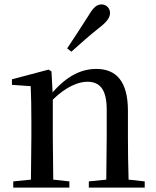

<svg xmlns="http://www.w3.org/2000/svg" viewBox="-20 -849 708 869"><path d="M284 -630 303 -615C343 -651 382 -686 430 -724C464 -750 478 -770 478 -790C478 -814 459 -829 440 -829C418 -829 402 -815 381 -779C345 -722 315 -677 284 -630ZM460 0H635V-28L562 -36C560 -91 559 -174 559 -230V-348C559 -482 505 -537 416 -537C350 -537 286 -508 218 -431L213 -526L200 -534L34 -490V-465L119 -459C121 -410 122 -363 122 -295V-230L120 -36L40 -28V0H294V-28L221 -36L219 -230V-398C280 -458 336 -479 375 -479C431 -479 463 -446 463 -352V-230L461 -36L382 -28V0Z"/></svg>

Font: Noto Serif TC Medium
Style: Regular
Weight: 500
Designer: Ryoko NISHIZUKA 西塚涼子 (kana & ideographs); Frank Grießhammer (Latin, Greek & Cyrillic); Wenlong ZHANG 张文龙 (bopomofo); San
Foundry: Adobe
Version: Version 2.001;hotconv 1.1.0;makeotfexe 2.6.0